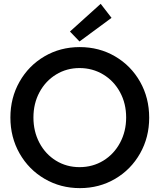

<svg xmlns="http://www.w3.org/2000/svg" viewBox="-20 -973 832 1001"><path d="M34.2 -360.4Q34.2 -462.9 81.8 -546.9Q129.4 -630.9 211.9 -679.2Q294.4 -727.5 395.5 -727.5Q497.1 -727.5 579.8 -679.2Q662.6 -630.9 710.2 -546.9Q757.8 -462.9 757.8 -359.4Q757.8 -256.8 710.2 -172.9Q662.6 -88.9 580.1 -40.5Q497.6 7.8 396.5 7.8Q295.9 7.8 212.9 -40.5Q129.9 -88.9 82 -173.1Q34.2 -257.3 34.2 -360.4ZM637.7 -360.4Q637.7 -433.6 605.7 -492.4Q573.7 -551.3 518.1 -584.7Q462.4 -618.2 394.5 -618.2Q327.6 -618.2 272.7 -584.7Q217.8 -551.3 186 -492.4Q154.3 -433.6 154.3 -360.4Q154.3 -287.6 185.5 -228.5Q216.8 -169.4 271.7 -135.5Q326.7 -101.6 394.5 -101.6Q463.4 -101.6 518.8 -135.5Q574.2 -169.4 606 -228.8Q637.7 -288.1 637.7 -360.4ZM344.7 -808.6 504.9 -953.1 561.5 -879.9 394.5 -756.8Z"/></svg>

Font: Reddit Sans Chocolate SemiBold
Style: Regular
Weight: 600
Designer: Stephen Hutchings
Foundry: Reddit
Version: Version 1.011